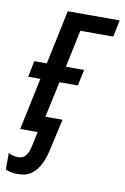

<svg xmlns="http://www.w3.org/2000/svg" viewBox="-116 -588 541 831"><g transform="rotate(10 154.5 -172.5)"><path d="M23.4 193.8Q3.9 193.8 -9 190.9Q-22 188 -31.7 183.6V111.3Q-20.5 116.7 -9.8 119.1Q1 121.6 11.2 121.6Q27.8 121.6 37.6 113.3Q47.4 105 53.7 90.6Q60.1 76.2 63.5 57.6L75.7 0H-1L47.4 -229H-6.3L8.3 -299.8H63L113.3 -537.6H341.3L326.2 -463.9H181.6L147 -299.8H227.1L211.9 -229H131.3L97.2 -71.3H172.4L143.1 60.1Q135.3 97.7 121.1 127.9Q106.9 158.2 83.5 176Q60.1 193.8 23.4 193.8Z"/></g></svg>

Font: Open Sans Condensed Medium
Style: Italic
Weight: 500
Width: 3
Italic angle: -12°
Designer: Monotype Design Team
Foundry: Monotype Imaging Inc.
Version: Version 3.000